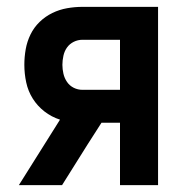

<svg xmlns="http://www.w3.org/2000/svg" viewBox="-20 -540 540 560"><path d="M35 0 155 -191Q130 -199 109.5 -215Q89 -231 75.5 -252.5Q62 -274 56.5 -299.5Q51 -325 51 -351Q51 -374 55 -396.5Q59 -419 69 -439.5Q79 -460 95.5 -476Q112 -492 132.5 -502Q153 -512 175.5 -516Q198 -520 221 -520H441V0H330V-182H276L235 -118L161 0ZM221 -278H330V-424H221Q207 -424 195 -418Q183 -412 175.5 -401.5Q168 -391 165 -377.5Q162 -364 162 -351Q162 -338 165 -325Q168 -312 175.5 -301Q183 -290 195 -284Q207 -278 221 -278Z"/></svg>

Font: Iosevka Curly
Style: Bold
Weight: 700
Monospace: yes
Designer: Belleve Invis
Foundry: Belleve Invis
Version: Version 22.1.2; ttfautohint (v1.8.4)